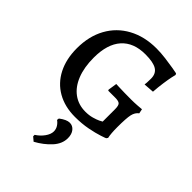

<svg xmlns="http://www.w3.org/2000/svg" viewBox="-269 -773 1199 1199"><g transform="rotate(45 330.5 -173.5)"><path d="M35 -300Q35 -406 78.5 -485Q122 -564 202 -607.5Q282 -651 388 -651Q426 -651 469.5 -645.5Q513 -640 544 -634.5Q575 -629 584 -627L589 -618Q587 -612 582 -588Q577 -564 571.5 -525.5Q566 -487 563 -444L494 -439Q495 -443 496 -458Q497 -473 497 -493Q497 -537 466 -556.5Q435 -576 365 -576Q261 -576 206 -514Q151 -452 151 -333Q151 -248 175.5 -186Q200 -124 245.5 -90.5Q291 -57 353 -57Q385 -57 411.5 -64.5Q438 -72 453.5 -79.5Q469 -87 473 -90V-199Q473 -231 463 -241Q453 -251 423 -251H361L358 -257L367 -316Q379 -316 390 -315Q442 -313 500 -313Q528 -313 556 -315Q584 -317 592 -318L598 -288Q576 -272 569 -240.5Q562 -209 562 -130Q562 -74 569 -42L562 -32Q562 -31 527.5 -19.5Q493 -8 441.5 2Q390 12 330 12Q240 12 173.5 -26Q107 -64 71 -134.5Q35 -205 35 -300ZM231 282V269Q261 250 281 222Q301 194 301 169Q301 149 290.5 132Q280 115 264 104L266 90Q305 60 333 60Q359 60 376 81Q393 102 393 137Q393 187 353.5 230Q314 273 257 304Z"/></g></svg>

Font: Alegreya SC Medium
Style: Regular
Weight: 500
Designer: Juan Pablo del Peral
Foundry: Huerta Tipografica
Version: Version 2.007; ttfautohint (v1.6)